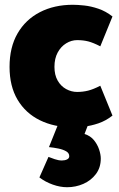

<svg xmlns="http://www.w3.org/2000/svg" viewBox="-20 -522 497 804"><path d="M400 -163Q371 -148 349 -142.5Q327 -137 303 -137Q279 -137 257 -149Q235 -161 221.5 -184.5Q208 -208 208 -242Q208 -277 221.5 -302Q235 -327 257 -340.5Q279 -354 303 -354Q329 -354 350 -348.5Q371 -343 400 -328L451 -453Q423 -475 392 -485.5Q361 -496 333 -499Q305 -502 285 -502Q207 -502 147 -471Q87 -440 53.5 -382Q20 -324 20 -242Q20 -161 53.5 -104.5Q87 -48 147 -18.5Q207 11 285 11Q305 11 333 8Q361 5 392 -5.5Q423 -16 451 -38ZM185 94Q205 96 224.5 100Q244 104 257 111.5Q270 119 270 132Q270 141 261 145.5Q252 150 239 150Q225 150 209 144.5Q193 139 183 135L145 221Q170 240 201 251Q232 262 261 262Q297 262 329 248Q361 234 381.5 207Q402 180 402 142Q402 125 395 104Q388 83 373.5 65Q359 47 334 39L354 -13H228Z"/></svg>

Font: Catamaran Thin Black
Style: Regular
Weight: 900
Version: Version 2.000